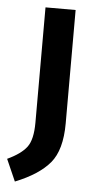

<svg xmlns="http://www.w3.org/2000/svg" viewBox="-84 -563 416 813"><g transform="rotate(5 124.5 -156.0)"><path d="M204 -529V-47Q204 66 157.5 121.5Q111 177 11 217L-30 124Q28 97 52 65Q76 33 76 -39V-529Z"/></g></svg>

Font: FiraGO Medium
Style: Regular
Weight: 500
Designer: bBox Type
Foundry: bBox Type GmbH
Version: Version 1.001;PS 001.001;hotconv 1.0.88;makeotf.lib2.5.64775